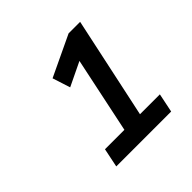

<svg xmlns="http://www.w3.org/2000/svg" viewBox="-116 -791 601 601"><g transform="rotate(-45 185.0 -490.0)"><path d="M74 -290 87 -353H173L226 -605L147 -567L128 -626L263 -690H314L242 -353H330L317 -290Z"/></g></svg>

Font: Radio Canada Condensed
Style: Italic
Weight: 400
Width: 3
Italic angle: -12°
Designer: Charles Daoud, Etienne Aubert Bonn, Alexandre Saumier Demers, Jacques Le Bailly
Foundry: Radio-Canada
Version: Version 2.104; ttfautohint (v1.8.4.7-5d5b);gftools[0.9.28.de